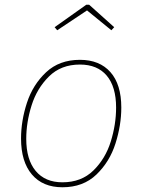

<svg xmlns="http://www.w3.org/2000/svg" viewBox="-20 -782 601 812"><path d="M69 -196Q69 -271 94 -347.5Q119 -424 175 -476.5Q231 -529 318 -529Q401 -529 447 -477Q493 -425 493 -327Q493 -253 468.5 -175.5Q444 -98 388 -44Q332 10 244 10Q161 10 115 -44Q69 -98 69 -196ZM471 -327Q471 -415 431.5 -462Q392 -509 318 -509Q238 -509 187 -458.5Q136 -408 113.5 -336Q91 -264 91 -195Q91 -107 131 -59Q171 -11 244 -11Q324 -11 375 -61Q426 -111 448.5 -183.5Q471 -256 471 -327ZM211 -667 345 -762H357L463 -667L451 -654L348 -738L222 -654Z"/></svg>

Font: FiraGO Thin
Style: Italic
Weight: 100
Italic angle: -8°
Designer: bBox Type GmbH
Foundry: bBox Type GmbH
Version: Version 1.001